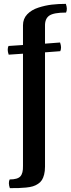

<svg xmlns="http://www.w3.org/2000/svg" viewBox="-20 -733 366 994"><path d="M322 -668Q258 -668 235 -652Q212 -636 213 -598V-507L291 -513Q296 -498 296 -488Q296 -476 292 -468L213 -462V130Q213 153 208.5 170.5Q204 188 197 199Q190 210 177.5 218.5Q165 227 150.5 231.5Q136 236 114.5 238Q93 240 77 240.5Q61 241 31 241Q26 226 26 216Q26 204 30 196Q71 196 85.5 180Q100 164 99 126V-455L25 -450Q20 -465 20 -475Q20 -487 24 -495L99 -500V-602Q99 -636 121 -659Q143 -682 178.5 -693.5Q214 -705 248 -709Q282 -713 321 -713Q326 -698 326 -688Q326 -676 322 -668Z"/></svg>

Font: Federant
Style: Medium
Weight: 500
Designer: Cyreal (www.cyreal.org)
Foundry: Cyreal (www.cyreal.org)
Version: Version 1.010